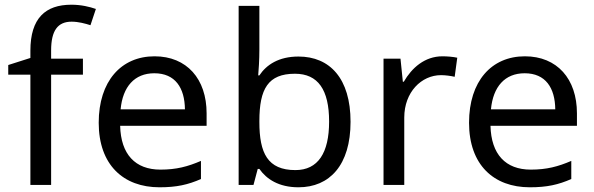

<svg xmlns="http://www.w3.org/2000/svg" viewBox="-20 -785 2520 815"><path d="M332 -468V-536H197V-571C197 -655 225 -693 284 -693C313 -693 342 -685 364 -678L387 -747C361 -756 325 -765 283 -765C173 -765 109 -708 109 -570V-539L15 -509V-468H109V0H197V-468Z M636 -546C494 -546 399 -440 399 -264C399 -85 504 10 657 10C730 10 778 -1 833 -25V-102C777 -78 729 -65 661 -65C554 -65 493 -130 490 -251H857V-304C857 -450 773 -546 636 -546ZM635 -474C724 -474 764 -412 765 -321H492C501 -417 551 -474 635 -474Z M1081 -575V-760H993V0H1056L1074 -68H1081C1111 -25 1163 10 1247 10C1379 10 1468 -84 1468 -268C1468 -452 1380 -545 1247 -545C1163 -545 1111 -510 1081 -465H1076C1078 -487 1081 -530 1081 -575ZM1232 -472C1330 -472 1377 -404 1377 -269C1377 -136 1330 -63 1234 -63C1116 -63 1081 -135 1081 -267V-271C1081 -408 1118 -472 1232 -472Z M1858 -546C1783 -546 1728 -497 1694 -438H1690L1680 -536H1608V0H1696V-286C1696 -394 1769 -466 1852 -466C1870 -466 1893 -463 1910 -459L1921 -540C1903 -544 1878 -546 1858 -546Z M2208 -546C2066 -546 1971 -440 1971 -264C1971 -85 2076 10 2229 10C2302 10 2350 -1 2405 -25V-102C2349 -78 2301 -65 2233 -65C2126 -65 2065 -130 2062 -251H2429V-304C2429 -450 2345 -546 2208 -546ZM2207 -474C2296 -474 2336 -412 2337 -321H2064C2073 -417 2123 -474 2207 -474Z"/></svg>

Font: Noto Sans EgyptHiero
Style: Regular
Weight: 400
Designer: Monotype Design Team
Foundry: Monotype Imaging Inc.
Version: Version 2.002